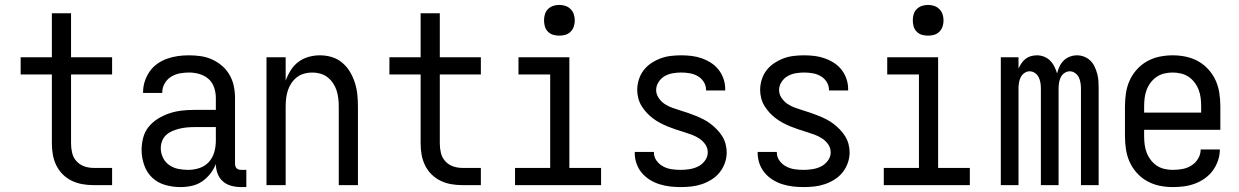

<svg xmlns="http://www.w3.org/2000/svg" viewBox="-20 -753 5040 781"><path d="M436 0H360Q337 0 314.5 -4Q292 -8 271.5 -18Q251 -28 235 -44Q219 -60 209 -80.5Q199 -101 195 -123.5Q191 -146 191 -169V-450H64V-520H191V-699H269V-520H436V-450H269V-169Q269 -150 273.5 -131Q278 -112 291 -97.5Q304 -83 322.5 -76.5Q341 -70 360 -70H436Z M714 8Q683 8 652.5 -0.5Q622 -9 599.5 -30Q577 -51 566.5 -81.5Q556 -112 556 -143Q556 -168 562.5 -193Q569 -218 585 -237.5Q601 -257 623 -270.5Q645 -284 669 -292Q693 -300 718 -303Q743 -306 769 -306H858V-355Q858 -376 851 -397Q844 -418 828 -432Q812 -446 791 -452Q770 -458 749 -458Q730 -458 711 -454.5Q692 -451 675.5 -440.5Q659 -430 649.5 -413Q640 -396 640 -377V-375H562V-378Q562 -401 569 -422.5Q576 -444 589 -462.5Q602 -481 620.5 -494Q639 -507 660.5 -514.5Q682 -522 704 -525Q726 -528 749 -528Q773 -528 797 -524.5Q821 -521 843 -511Q865 -501 883.5 -485Q902 -469 914 -448Q926 -427 931 -403Q936 -379 936 -355V-87Q936 -82 937.5 -77Q939 -72 942.5 -68.5Q946 -65 951 -63.5Q956 -62 961 -62H982V8H961Q941 8 921.5 3Q902 -2 887 -15Q872 -28 865 -47Q858 -66 858 -86Q850 -65 835.5 -46.5Q821 -28 802 -15Q783 -2 760 3Q737 8 714 8ZM746 -62Q769 -62 791.5 -69.5Q814 -77 829.5 -94Q845 -111 851.5 -134Q858 -157 858 -180V-236H769Q754 -236 739 -234.5Q724 -233 709.5 -229.5Q695 -226 681 -220Q667 -214 656 -204Q645 -194 639.5 -179.5Q634 -165 634 -150Q634 -130 643 -111.5Q652 -93 668.5 -81.5Q685 -70 705 -66Q725 -62 746 -62Z M1064 0V-520H1142V-425Q1150 -447 1162.5 -467Q1175 -487 1193.5 -501Q1212 -515 1235 -521.5Q1258 -528 1281 -528Q1306 -528 1329.5 -521Q1353 -514 1372 -498Q1391 -482 1403.5 -461Q1416 -440 1423.5 -416.5Q1431 -393 1433.5 -368.5Q1436 -344 1436 -320V0H1358V-320Q1358 -337 1356 -353.5Q1354 -370 1349 -385.5Q1344 -401 1334.5 -415Q1325 -429 1312 -439Q1299 -449 1283 -453.5Q1267 -458 1250 -458Q1233 -458 1217 -453.5Q1201 -449 1188 -439Q1175 -429 1165.5 -415Q1156 -401 1151 -385.5Q1146 -370 1144 -353.5Q1142 -337 1142 -320V0Z M1936 0H1860Q1837 0 1814.5 -4Q1792 -8 1771.5 -18Q1751 -28 1735 -44Q1719 -60 1709 -80.5Q1699 -101 1695 -123.5Q1691 -146 1691 -169V-450H1564V-520H1691V-699H1769V-520H1936V-450H1769V-169Q1769 -150 1773.5 -131Q1778 -112 1791 -97.5Q1804 -83 1822.5 -76.5Q1841 -70 1860 -70H1936Z M2075 0V-70H2218V-450H2089V-520H2296V-70H2425V0ZM2255 -608Q2242 -608 2230 -611.5Q2218 -615 2209 -624Q2200 -633 2196.5 -645Q2193 -657 2193 -670Q2193 -683 2196.5 -695Q2200 -707 2209 -716Q2218 -725 2230 -729Q2242 -733 2255 -733Q2268 -733 2280 -729Q2292 -725 2301 -716Q2310 -707 2314 -695Q2318 -683 2318 -670Q2318 -657 2314 -645Q2310 -633 2301 -624Q2292 -615 2280 -611.5Q2268 -608 2255 -608Z M2749 8Q2727 8 2705.5 5.5Q2684 3 2663 -3.5Q2642 -10 2623.5 -21.5Q2605 -33 2591 -49.5Q2577 -66 2569.5 -87Q2562 -108 2562 -130V-135H2640V-132Q2640 -114 2651 -99Q2662 -84 2678.5 -75.5Q2695 -67 2713 -64.5Q2731 -62 2749 -62Q2767 -62 2785.5 -65Q2804 -68 2820 -76Q2836 -84 2847.5 -99.5Q2859 -115 2859 -133Q2859 -151 2849 -165.5Q2839 -180 2824.5 -189.5Q2810 -199 2794 -205Q2778 -211 2761.5 -216Q2745 -221 2728.5 -226.5Q2712 -232 2696 -238.5Q2680 -245 2665 -253Q2650 -261 2636 -271.5Q2622 -282 2610.5 -294.5Q2599 -307 2590 -321.5Q2581 -336 2576.5 -353Q2572 -370 2572 -387Q2572 -408 2578.5 -429Q2585 -450 2598 -467Q2611 -484 2629 -496Q2647 -508 2667 -515.5Q2687 -523 2708.5 -525.5Q2730 -528 2751 -528Q2772 -528 2793 -525.5Q2814 -523 2834 -516Q2854 -509 2872 -497.5Q2890 -486 2903 -469.5Q2916 -453 2923 -432.5Q2930 -412 2930 -391V-385H2852V-388Q2852 -405 2842.5 -420Q2833 -435 2818 -443.5Q2803 -452 2785.5 -455Q2768 -458 2751 -458Q2734 -458 2716.5 -455Q2699 -452 2684 -443.5Q2669 -435 2659 -419.5Q2649 -404 2649 -387Q2649 -370 2659 -355Q2669 -340 2683 -330.5Q2697 -321 2713.5 -315Q2730 -309 2746.5 -304Q2763 -299 2779 -293.5Q2795 -288 2811 -281.5Q2827 -275 2842.5 -267Q2858 -259 2871.5 -248.5Q2885 -238 2897 -225.5Q2909 -213 2918 -198.5Q2927 -184 2931.5 -167Q2936 -150 2936 -133Q2936 -111 2928.5 -90Q2921 -69 2907.5 -52Q2894 -35 2875 -23Q2856 -11 2835.5 -4Q2815 3 2793 5.5Q2771 8 2749 8Z M3249 8Q3227 8 3205.5 5.5Q3184 3 3163 -3.5Q3142 -10 3123.5 -21.5Q3105 -33 3091 -49.5Q3077 -66 3069.5 -87Q3062 -108 3062 -130V-135H3140V-132Q3140 -114 3151 -99Q3162 -84 3178.5 -75.5Q3195 -67 3213 -64.5Q3231 -62 3249 -62Q3267 -62 3285.5 -65Q3304 -68 3320 -76Q3336 -84 3347.5 -99.5Q3359 -115 3359 -133Q3359 -151 3349 -165.5Q3339 -180 3324.5 -189.5Q3310 -199 3294 -205Q3278 -211 3261.5 -216Q3245 -221 3228.5 -226.5Q3212 -232 3196 -238.5Q3180 -245 3165 -253Q3150 -261 3136 -271.5Q3122 -282 3110.5 -294.5Q3099 -307 3090 -321.5Q3081 -336 3076.5 -353Q3072 -370 3072 -387Q3072 -408 3078.5 -429Q3085 -450 3098 -467Q3111 -484 3129 -496Q3147 -508 3167 -515.5Q3187 -523 3208.5 -525.5Q3230 -528 3251 -528Q3272 -528 3293 -525.5Q3314 -523 3334 -516Q3354 -509 3372 -497.5Q3390 -486 3403 -469.5Q3416 -453 3423 -432.5Q3430 -412 3430 -391V-385H3352V-388Q3352 -405 3342.5 -420Q3333 -435 3318 -443.5Q3303 -452 3285.5 -455Q3268 -458 3251 -458Q3234 -458 3216.5 -455Q3199 -452 3184 -443.5Q3169 -435 3159 -419.5Q3149 -404 3149 -387Q3149 -370 3159 -355Q3169 -340 3183 -330.5Q3197 -321 3213.5 -315Q3230 -309 3246.5 -304Q3263 -299 3279 -293.5Q3295 -288 3311 -281.5Q3327 -275 3342.5 -267Q3358 -259 3371.5 -248.5Q3385 -238 3397 -225.5Q3409 -213 3418 -198.5Q3427 -184 3431.5 -167Q3436 -150 3436 -133Q3436 -111 3428.5 -90Q3421 -69 3407.5 -52Q3394 -35 3375 -23Q3356 -11 3335.5 -4Q3315 3 3293 5.5Q3271 8 3249 8Z M3575 0V-70H3718V-450H3589V-520H3796V-70H3925V0ZM3755 -608Q3742 -608 3730 -611.5Q3718 -615 3709 -624Q3700 -633 3696.5 -645Q3693 -657 3693 -670Q3693 -683 3696.5 -695Q3700 -707 3709 -716Q3718 -725 3730 -729Q3742 -733 3755 -733Q3768 -733 3780 -729Q3792 -725 3801 -716Q3810 -707 3814 -695Q3818 -683 3818 -670Q3818 -657 3814 -645Q3810 -633 3801 -624Q3792 -615 3780 -611.5Q3768 -608 3755 -608Z M4051 0V-520H4123V-474Q4128 -485 4135 -495.5Q4142 -506 4151.5 -513.5Q4161 -521 4173 -524.5Q4185 -528 4198 -528Q4213 -528 4227 -522.5Q4241 -517 4251.5 -506.5Q4262 -496 4269 -482Q4276 -468 4280 -454Q4283 -468 4289.5 -482Q4296 -496 4306.5 -506.5Q4317 -517 4331.5 -522.5Q4346 -528 4361 -528Q4376 -528 4390 -522.5Q4404 -517 4415 -506.5Q4426 -496 4432.5 -482Q4439 -468 4443 -453.5Q4447 -439 4448 -424Q4449 -409 4449 -394V0H4377V-394Q4377 -405 4375 -417Q4373 -429 4368 -439Q4363 -449 4353 -456Q4343 -463 4332 -463Q4320 -463 4310 -456Q4300 -449 4295 -439Q4290 -429 4288 -417Q4286 -405 4286 -394V0H4214V-394Q4214 -405 4212 -417Q4210 -429 4205 -439Q4200 -449 4190 -456Q4180 -463 4168 -463Q4157 -463 4147 -456Q4137 -449 4132 -439Q4127 -429 4125 -417Q4123 -405 4123 -394V0Z M4750 8Q4723 8 4696.5 2.5Q4670 -3 4646.5 -16Q4623 -29 4604.5 -49.5Q4586 -70 4575 -94.5Q4564 -119 4560 -146Q4556 -173 4556 -200V-320Q4556 -347 4560 -374Q4564 -401 4575 -425.5Q4586 -450 4604.5 -470.5Q4623 -491 4646.5 -504Q4670 -517 4696.5 -522.5Q4723 -528 4750 -528Q4777 -528 4803.5 -522.5Q4830 -517 4853.5 -504Q4877 -491 4895.5 -470.5Q4914 -450 4925 -425.5Q4936 -401 4940 -374Q4944 -347 4944 -320V-225H4634V-200Q4634 -183 4636 -166Q4638 -149 4644 -133Q4650 -117 4660.5 -103Q4671 -89 4685 -79.5Q4699 -70 4716 -66Q4733 -62 4750 -62Q4770 -62 4789.5 -65.5Q4809 -69 4826 -79.5Q4843 -90 4853.5 -107.5Q4864 -125 4864 -145H4942Q4942 -122 4934.5 -100Q4927 -78 4913.5 -59.5Q4900 -41 4881 -27.5Q4862 -14 4840.5 -6Q4819 2 4796 5Q4773 8 4750 8ZM4866 -295V-320Q4866 -337 4864 -354Q4862 -371 4856 -387Q4850 -403 4839.5 -417Q4829 -431 4815 -440.5Q4801 -450 4784 -454Q4767 -458 4750 -458Q4733 -458 4716 -454Q4699 -450 4685 -440.5Q4671 -431 4660.5 -417Q4650 -403 4644 -387Q4638 -371 4636 -354Q4634 -337 4634 -320V-295Z"/></svg>

Font: Iosevka srxl
Style: Regular
Weight: 400
Monospace: yes
Designer: Belleve Invis
Foundry: Belleve Invis
Version: Version 33.0.1; ttfautohint (v1.8.3)